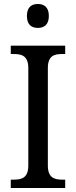

<svg xmlns="http://www.w3.org/2000/svg" viewBox="-20 -943 381 963"><path d="M170 -803C200 -803 225 -818 225 -863C225 -908 200 -923 170 -923C139 -923 115 -908 115 -863C115 -818 139 -803 170 -803ZM34 0H307V-42H292C252 -42 220 -52 220 -113V-601C220 -663 251 -672 292 -672H307V-714H34V-672H50C89 -672 122 -663 122 -601V-113C122 -51 89 -42 50 -42H34Z"/></svg>

Font: Noto Serif Armenian SemiCondensed
Style: Regular
Weight: 400
Width: 4
Designer: Monotype Design Team
Foundry: Monotype Imaging Inc.
Version: Version 2.008